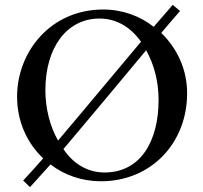

<svg xmlns="http://www.w3.org/2000/svg" viewBox="-20 -728 834 787"><path d="M718 -683 688 -708 610 -618C555 -662 482 -689 403 -689C186 -689 50 -514 50 -332C50 -230 91 -141 157 -79C130 -48 103 -18 75 12L103 39L187 -54C244 -10 316 15 394 15C598 15 747 -140 747 -346C747 -446 704 -532 641 -593C666 -623 692 -653 718 -683ZM218 -152C185 -209 166 -284 166 -358C166 -535 255 -652 388 -652C459 -652 517 -615 558 -557C444 -422 332 -286 218 -152ZM579 -522C611 -465 630 -396 630 -318C630 -150 557 -21 408 -21C338 -21 279 -58 240 -117C354 -252 466 -386 579 -522Z"/></svg>

Font: Sibila
Style: Regular
Weight: 400
Designer: Stefan Peev
Foundry: Context Ltd
Version: Version 1.000